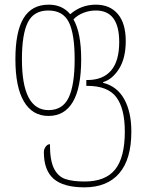

<svg xmlns="http://www.w3.org/2000/svg" viewBox="-20 -563 616 823"><path d="M168 89Q168 76 176 65.5Q184 55 194 55Q194 124 211 158.5Q228 193 259 204Q290 215 343 215Q432 215 473.5 163.5Q515 112 515 1Q515 -98 478.5 -146.5Q442 -195 354 -195H350V-220H355Q421 -220 456 -260.5Q491 -301 491 -383Q491 -518 391 -518Q363 -518 337.5 -508Q312 -498 295 -480Q328 -422 328 -309Q328 -187 292.5 -126.5Q257 -66 188 -66Q119 -66 82.5 -128Q46 -190 46 -309Q46 -427 81 -485Q116 -543 189 -543Q247 -543 281 -502Q328 -543 391 -543Q451 -543 485 -503Q519 -463 519 -387Q519 -314 490.5 -268.5Q462 -223 422 -211V-208Q482 -193 512.5 -138Q543 -83 543 1Q543 120 491 180Q439 240 342 240Q252 240 210 203.5Q168 167 168 89ZM300 -309Q300 -418 275 -468Q250 -518 187 -518Q125 -518 99.5 -467.5Q74 -417 74 -309Q74 -91 188 -91Q249 -91 274.5 -145Q300 -199 300 -309Z"/></svg>

Font: Noto Serif Georgian Thin Cond
Style: Regular
Weight: 250
Width: 3
Designer: Monotype Design team
Foundry: Monotype Imaging Inc.
Version: Version 1.000